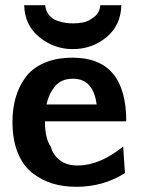

<svg xmlns="http://www.w3.org/2000/svg" viewBox="-20 -709 542 739"><path d="M73 -689H154Q156 -667 168.5 -651.5Q181 -636 199.5 -629.5Q218 -623 232.5 -621Q247 -619 261 -619Q280 -619 299.5 -622.5Q319 -626 341.5 -643Q364 -660 366 -689H447Q445 -611 389.5 -565.5Q334 -520 260 -520Q188 -520 131.5 -566Q75 -612 73 -689ZM28 -240Q28 -290 40 -332.5Q52 -375 77.5 -410.5Q103 -446 149.5 -466.5Q196 -487 260 -487Q466 -487 466 -242H153Q153 -175 176 -144Q183 -114 209.5 -93Q236 -72 278 -72Q364 -72 454 -145L461 -43Q378 10 274 10Q223 10 181 -3Q139 -16 103.5 -44Q68 -72 48 -122Q28 -172 28 -240ZM159 -307H352Q339 -406 261 -406Q215 -406 191 -376Q167 -346 159 -307Z"/></svg>

Font: Coval
Style: ExtraBold
Weight: 800
Foundry: Context Ltd
Version: Version 001.000